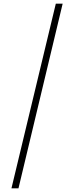

<svg xmlns="http://www.w3.org/2000/svg" viewBox="-20 -853 401 1039"><path d="M282 -833 42 166H80L319 -833Z"/></svg>

Font: Noto Sans Devanagari Condensed ExtraLight
Style: Regular
Weight: 200
Width: 3
Designer: Jelle Bosma - Monotype Design Team
Foundry: Monotype Imaging Inc.
Version: Version 2.004